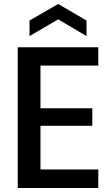

<svg xmlns="http://www.w3.org/2000/svg" viewBox="-20 -943 555 963"><path d="M69 0ZM69 0ZM473 0H69V-706H473V-614H183V-400H443V-312H183V-93H473ZM414 -762 272 -846 128 -762V-840L272 -923L414 -840Z"/></svg>

Font: Ulagadi Sans Medium
Style: Regular
Weight: 500
Designer: Ninad Kale (Devanagari), Jonny Pinhorn (Latin)
Foundry: Indian Type Foundry
Version: Version 3.01;March 29, 2020;FontCreator 12.0.0.2522 64-bit; 